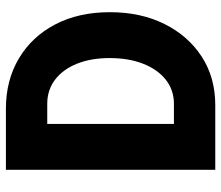

<svg xmlns="http://www.w3.org/2000/svg" viewBox="-70 -690 760 660"><g transform="rotate(-90 310.0 -360.0)"><path d="M56.2 0V-719.7H266.1Q364.3 -719.7 439.2 -675Q514.2 -630.4 556.2 -550Q598.1 -469.7 598.1 -362.3Q598.1 -256.3 557.6 -174.8Q517.1 -93.3 445.3 -46.6Q373.5 0 278.8 0ZM213.9 -142.1H283.2Q330.6 -142.1 366 -170.2Q401.4 -198.2 420.9 -248Q440.4 -297.9 440.4 -363.3Q440.4 -427.2 420.9 -475.6Q401.4 -523.9 366 -550.8Q330.6 -577.6 283.2 -577.6H213.9Z"/></g></svg>

Font: Reddit Sans Condensed ExtraBold
Style: Regular
Weight: 800
Designer: Stephen Hutchings
Foundry: Reddit
Version: Version 1.014